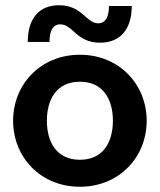

<svg xmlns="http://www.w3.org/2000/svg" viewBox="-20 -703 610 733"><path d="M362 -540C438 -540 483 -590 483 -680H396C396 -637 382 -614 355 -614C309 -614 294 -683 205 -683C130 -683 86 -633 86 -543H169C169 -586 182 -610 210 -610C259 -610 271 -540 362 -540ZM285 10C436 10 540 -104 540 -242C540 -380 436 -494 285 -494C134 -494 30 -380 30 -242C30 -104 134 10 285 10ZM285 -93C195 -93 159 -162 159 -242C159 -322 195 -391 285 -391C375 -391 411 -322 411 -242C411 -162 375 -93 285 -93Z"/></svg>

Font: FREAK Grotesk
Style: Bold
Weight: 700
Designer: La Scuola Open Source
Foundry: La Scuola Open Source
Version: Version 1.000;PS 1.0;hotconv 1.0.72;makeotf.lib2.5.5900